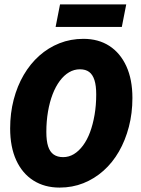

<svg xmlns="http://www.w3.org/2000/svg" viewBox="-20 -838 640 870"><path d="M250 12Q182 12 131.5 -20Q81 -52 53.5 -112Q26 -172 26 -256Q26 -325 42 -386.5Q58 -448 87.5 -498.5Q117 -549 158 -585.5Q199 -622 249.5 -642Q300 -662 358 -662Q426 -662 475.5 -630Q525 -598 552.5 -538Q580 -478 580 -394Q580 -325 564 -263.5Q548 -202 519 -151.5Q490 -101 449 -64.5Q408 -28 358 -8Q308 12 250 12ZM266 -126Q292 -126 314.5 -139.5Q337 -153 356 -178.5Q375 -204 388 -239Q401 -274 408.5 -317.5Q416 -361 416 -410Q416 -450 408 -475Q400 -500 384 -512Q368 -524 342 -524Q316 -524 293 -510.5Q270 -497 251 -471.5Q232 -446 218.5 -411Q205 -376 197.5 -332.5Q190 -289 190 -240Q190 -200 198 -175Q206 -150 223 -138Q240 -126 266 -126ZM232 -716 252 -818H552L532 -716Z"/></svg>

Font: Source Code Pro ExtraLight Black
Style: Italic
Weight: 900
Italic angle: -11°
Monospace: yes
Version: Version 1.016;hotconv 1.0.116;makeotfexe 2.5.65601